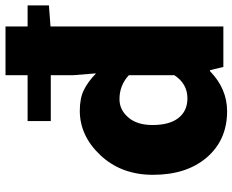

<svg xmlns="http://www.w3.org/2000/svg" viewBox="-94 -745 852 704"><g transform="rotate(-90 332.0 -393.0)"><path d="M408.2 -179.7V-346.7Q371.1 -380.9 320.3 -380.9Q281.2 -380.9 253.4 -348.6Q225.6 -316.4 225.6 -259.8Q225.6 -197.3 251.5 -164.6Q277.3 -131.8 323.2 -131.8Q377 -131.8 408.2 -179.7ZM664.1 -717.8V-639.6L586.9 -633.8V0H438.5L426.8 -48.8H422.9Q358.4 13.7 276.4 13.7Q170.9 13.7 106.9 -60.5Q43 -134.8 43 -257.8Q43 -374 114.3 -450.2Q185.5 -526.4 278.3 -526.4Q323.2 -526.4 353.5 -511.7Q383.8 -497.1 415 -466.8L408.2 -551.8V-632.8H240.2V-717.8H408.2V-798.8H586.9V-717.8Z"/></g></svg>

Font: Gen Shin Gothic Heavy
Style: Bold
Weight: 900
Designer: [Source Han Sans]
Ryoko NISHIZUKA  (kana & ideographs); Paul D. Hunt (Latin, Greek & Cyrillic); Wenlong ZHANG  (bopomofo
Version: Version 1.002.20150607